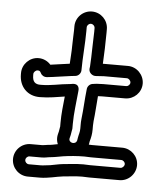

<svg xmlns="http://www.w3.org/2000/svg" viewBox="-51 -690 654 778"><g transform="rotate(5 276.5 -301.5)"><path d="M311 -26C279.8 -26 253.3 -21.8 228.8 -19.9C209.1 -17.9 190 -12.6 177.3 -10.9C158.8 -9.2 149.7 -7 139 -7H91C82.4 -7 75 -14.4 75 -23C75 -31.6 82.4 -39 91 -39H139C155.4 -39 163.8 -42.4 174.1 -43.1C197.2 -45.4 210.8 -49 225.8 -51.3C252.1 -55.3 284.1 -57.9 312.1 -58C322.1 -57.3 330.5 -57 339 -57H462C470.6 -57 478 -49.3 478 -41.5C478 -33.1 469.8 -25 462 -25H339C330.6 -25 320.9 -26 311 -26ZM313 -108C280.3 -108 250.1 -105.5 219.3 -100.9C200.5 -99.5 182.1 -94.1 169.9 -92.9C154.1 -91.8 144.9 -89 139 -89H91C54.6 -89 25 -59.4 25 -23C25 13.4 54.6 43 91 43H139C173.6 43 205.8 32.9 233.2 29.9C259.3 27.8 283.7 24.1 310.2 24C318.7 24.6 330.3 25 339 25H462C498.7 25 528 -5.8 528 -41.5C528 -77.8 497.9 -107 462 -107H339C331.3 -107 322.2 -108 313 -108ZM307 -532C307 -522.2 306 -510.9 306 -499C306 -474.5 304.4 -447.5 303.3 -423.5C303.1 -422.5 302 -415 302 -414V-412C302 -396.9 316.3 -387 327 -387H332C342.1 -387 352.1 -389 363 -389H456C463.7 -389 472 -380.9 472 -372.5C472 -364.7 464.6 -357 456 -357H363C354 -357 346.3 -356.7 336.4 -355.9L319.9 -353.8C308.1 -352.3 299.4 -342.1 298.2 -331.9C293.1 -288.4 292.1 -248.1 287.2 -209.1C286 -199.8 286 -191.2 286 -186V-170C286 -153.9 282 -147.1 279.3 -131.1L277.5 -120.1C271.6 -100.5 241.5 -107.7 246.3 -126.9L249.3 -138.9C249.4 -139.6 249.6 -140.4 249.7 -140.9L252.2 -156.3C254.4 -166.5 254 -165.1 254 -170V-186C254 -228 260.8 -274.4 264.9 -319.7C265.1 -321.9 270.7 -354.7 232.3 -345.9C182.2 -341.4 153.9 -332 110.7 -332C88.2 -331.4 77 -341.6 77 -367V-373C77 -380.6 85.3 -389 93 -389C100.3 -389 103.1 -387.9 107.6 -378.8C112.3 -369.5 122.6 -364.1 132.5 -365.1C166.4 -368.5 194.8 -374 229.9 -378.2L247.8 -380.2C260.8 -381.6 270 -393.6 270 -405C270 -454.7 276 -514 276 -565V-580C276 -588.6 283.4 -596 292 -596C300.6 -596 308 -588.6 308 -580V-565C308 -554.4 307 -543.3 307 -532ZM225 -536C225 -524.8 224 -512.6 224 -500C224 -477 221.8 -454.8 220.5 -427.4C190.7 -423.7 167.8 -419.7 142.4 -416.5C130.4 -430.4 112.3 -439 93 -439C56.8 -439 27 -408.7 27 -373V-367C27 -317.5 60.7 -281.3 111.6 -282C150.4 -282.1 179.7 -288.7 212 -293.2C208.4 -260.1 204 -221.9 204 -186V-170C203.8 -169.3 203.5 -168 203.3 -167.1L200.5 -150.1L197.7 -139.1C187.7 -98.7 216.7 -66.9 246.6 -59.7C286.8 -49.9 321.3 -78.8 326.7 -110.9L328.4 -121.3C332.8 -136 336 -151.4 336 -170V-186C336 -189 336.2 -193.7 336.9 -203.6C341.1 -237.5 342.6 -272.6 345.8 -306.4C351.3 -306.8 357.3 -307 363 -307H456C491.8 -307 522 -336.2 522 -372.5C522 -408.2 492.7 -439 456 -439H363C359.8 -439 359 -439 354.1 -438.9C356.1 -479.9 358 -523.2 358 -565V-580C358 -616.4 328.4 -646 292 -646C255.6 -646 226 -616.4 226 -580V-565C226 -555.8 225 -545.9 225 -536Z"/></g></svg>

Font: HoneyBee
Style: Str
Weight: 700
Foundry: Cannot Into Space Fonts
Version: Version 0.89